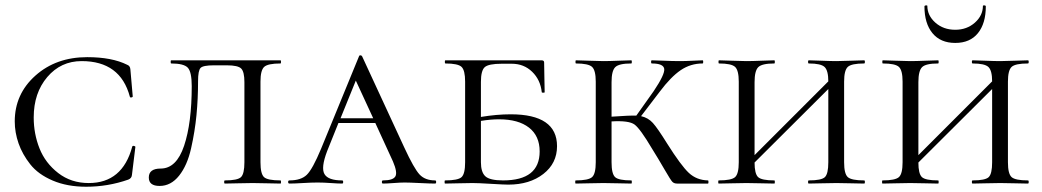

<svg xmlns="http://www.w3.org/2000/svg" viewBox="-20 -697 3958 729"><path d="M311 -480Q405 -480 463 -451Q474 -447 475 -434L484 -331Q484 -328 479 -327Q474 -326 473 -330Q437 -465 290 -465Q211 -465 159.5 -404.5Q108 -344 108 -251Q108 -189 130 -133.5Q152 -78 201 -40Q250 -2 317 -2Q445 -2 482 -140Q483 -144 488.5 -143Q494 -142 494 -139L481 -33Q480 -20 467 -15Q390 12 307 12Q235 12 180 -11.5Q125 -35 95 -73Q65 -111 50.5 -152.5Q36 -194 36 -236Q36 -340 114.5 -410Q193 -480 311 -480Z M841 -449H792Q751 -449 741.5 -439Q732 -429 732 -389Q732 -322 726 -260Q720 -198 705.5 -133.5Q691 -69 660 -30Q629 9 586 9Q545 9 545 -23Q545 -57 590 -57Q650 -57 679 -143.5Q708 -230 708 -370Q708 -424 693 -440Q678 -456 630 -456Q628 -456 628 -462Q628 -468 630 -468H1045Q1047 -468 1047 -462Q1047 -456 1045 -456Q997 -456 983 -443Q969 -430 969 -387V-81Q969 -37 982.5 -24.5Q996 -12 1045 -12Q1047 -12 1047 -6Q1047 0 1045 0Q1032 0 996 -1Q960 -2 939 -2Q917 -2 882 -1Q847 0 834 0Q831 0 831 -6Q831 -12 834 -12Q882 -12 895 -24.5Q908 -37 908 -81V-385Q908 -424 896 -436.5Q884 -449 841 -449Z M1632 -12Q1636 -12 1636 -6Q1636 0 1632 0Q1614 0 1574 -2Q1534 -4 1516 -4Q1501 -4 1474.5 -2Q1448 0 1434 0Q1430 0 1430 -6Q1430 -12 1434 -12Q1472 -12 1481 -27Q1490 -42 1472 -84L1405 -230H1265L1222 -123Q1198 -60 1212 -36Q1226 -12 1279 -12Q1283 -12 1283 -6Q1283 0 1279 0Q1264 0 1236 -2Q1208 -4 1186 -4Q1162 -4 1130 -2Q1098 0 1079 0Q1074 0 1074 -6Q1074 -12 1079 -12Q1123 -12 1145 -33.5Q1167 -55 1199 -132L1343 -483Q1344 -487 1348.5 -487Q1353 -487 1355 -483L1515 -137Q1552 -57 1573 -34.5Q1594 -12 1632 -12ZM1273 -248H1397L1331 -391Z M1919 -263Q2095 -263 2095 -142Q2095 -77 2043 -36.5Q1991 4 1910 4Q1894 4 1844.5 1Q1795 -2 1774 -2Q1755 -2 1719 -1Q1683 0 1670 0Q1668 0 1668 -6Q1668 -12 1670 -12Q1719 -12 1732.5 -24.5Q1746 -37 1746 -81V-387Q1746 -430 1732.5 -443Q1719 -456 1671 -456Q1669 -456 1669 -462Q1669 -468 1671 -468H2036Q2046 -468 2046 -460Q2046 -442 2047 -401Q2048 -360 2048 -347Q2048 -345 2042.5 -345Q2037 -345 2037 -347Q2032 -394 2000.5 -424.5Q1969 -455 1923 -455H1885Q1835 -455 1820.5 -442Q1806 -429 1806 -386V-253Q1866 -263 1919 -263ZM1890 -12Q2029 -12 2029 -122Q2029 -181 1988.5 -212.5Q1948 -244 1875 -244Q1843 -244 1806 -238V-81Q1806 -43 1823 -27.5Q1840 -12 1890 -12Z M2668 -12Q2670 -12 2670 -6Q2670 0 2668 0H2551Q2539 0 2532.5 -7Q2526 -14 2504 -52Q2478 -97 2456 -132Q2411 -208 2389.5 -224Q2368 -240 2302 -236V-81Q2302 -37 2315.5 -24.5Q2329 -12 2377 -12Q2379 -12 2379 -6Q2379 0 2377 0Q2364 0 2328.5 -1Q2293 -2 2271 -2Q2251 -2 2215 -1Q2179 0 2166 0Q2164 0 2164 -6Q2164 -12 2166 -12Q2214 -12 2228 -24.5Q2242 -37 2242 -81V-387Q2242 -430 2228 -443Q2214 -456 2167 -456Q2165 -456 2165 -462Q2165 -468 2167 -468Q2180 -468 2215.5 -466.5Q2251 -465 2271 -465Q2293 -465 2329 -466.5Q2365 -468 2377 -468Q2379 -468 2379 -462Q2379 -456 2377 -456Q2330 -456 2316 -442Q2302 -428 2302 -385V-254Q2372 -259 2396 -258L2462 -351Q2505 -415 2502 -435.5Q2499 -456 2455 -456Q2452 -456 2452 -462Q2452 -468 2455 -468Q2468 -468 2500.5 -466.5Q2533 -465 2562 -465Q2583 -465 2611.5 -466.5Q2640 -468 2648 -468Q2650 -468 2650 -462Q2650 -456 2648 -456Q2602 -456 2564.5 -430.5Q2527 -405 2485 -349L2414 -256Q2441 -250 2459 -230Q2477 -210 2513 -152Q2566 -68 2595.5 -40.5Q2625 -13 2668 -12Z M3261 -12Q3264 -12 3264 -6Q3264 0 3261 0Q3248 0 3212 -1Q3176 -2 3156 -2Q3134 -2 3098.5 -1Q3063 0 3051 0Q3048 0 3048 -6Q3048 -12 3051 -12Q3099 -12 3112 -24.5Q3125 -37 3125 -81V-359L2845 -80Q2845 -37 2858.5 -24.5Q2872 -12 2920 -12Q2922 -12 2922 -6Q2922 0 2920 0Q2907 0 2871.5 -1Q2836 -2 2814 -2Q2794 -2 2758 -1Q2722 0 2709 0Q2707 0 2707 -6Q2707 -12 2709 -12Q2757 -12 2771 -24.5Q2785 -37 2785 -81V-387Q2785 -430 2771 -443Q2757 -456 2710 -456Q2708 -456 2708 -462Q2708 -468 2710 -468Q2723 -468 2758.5 -466.5Q2794 -465 2814 -465Q2836 -465 2872 -466.5Q2908 -468 2920 -468Q2922 -468 2922 -462Q2922 -456 2920 -456Q2873 -456 2859 -442Q2845 -428 2845 -385V-108L3125 -388Q3125 -429 3111 -442.5Q3097 -456 3051 -456Q3048 -456 3048 -462Q3048 -468 3051 -468Q3063 -468 3098.5 -466.5Q3134 -465 3156 -465Q3176 -465 3212 -466.5Q3248 -468 3261 -468Q3264 -468 3264 -462Q3264 -456 3261 -456Q3213 -456 3199 -443Q3185 -430 3185 -387V-81Q3185 -37 3199 -24.5Q3213 -12 3261 -12Z M3490 -673Q3490 -675 3493 -676Q3496 -677 3498.5 -676.5Q3501 -676 3501 -675Q3501 -638 3531.5 -611Q3562 -584 3607 -584Q3651 -584 3681.5 -611Q3712 -638 3712 -675Q3712 -676 3715 -676.5Q3718 -677 3720.5 -676Q3723 -675 3723 -673Q3723 -608 3693 -571Q3663 -534 3607 -534Q3551 -534 3520.5 -571Q3490 -608 3490 -673ZM3883 -12Q3886 -12 3886 -6Q3886 0 3883 0Q3870 0 3834 -1Q3798 -2 3778 -2Q3756 -2 3720.5 -1Q3685 0 3673 0Q3670 0 3670 -6Q3670 -12 3673 -12Q3721 -12 3734 -24.5Q3747 -37 3747 -81V-359L3467 -80Q3467 -37 3480.5 -24.5Q3494 -12 3542 -12Q3544 -12 3544 -6Q3544 0 3542 0Q3529 0 3493.5 -1Q3458 -2 3436 -2Q3416 -2 3380 -1Q3344 0 3331 0Q3329 0 3329 -6Q3329 -12 3331 -12Q3379 -12 3393 -24.5Q3407 -37 3407 -81V-387Q3407 -430 3393 -443Q3379 -456 3332 -456Q3330 -456 3330 -462Q3330 -468 3332 -468Q3345 -468 3380.5 -466.5Q3416 -465 3436 -465Q3458 -465 3494 -466.5Q3530 -468 3542 -468Q3544 -468 3544 -462Q3544 -456 3542 -456Q3495 -456 3481 -442Q3467 -428 3467 -385V-108L3747 -388Q3747 -429 3733 -442.5Q3719 -456 3673 -456Q3670 -456 3670 -462Q3670 -468 3673 -468Q3685 -468 3720.5 -466.5Q3756 -465 3778 -465Q3798 -465 3834 -466.5Q3870 -468 3883 -468Q3886 -468 3886 -462Q3886 -456 3883 -456Q3835 -456 3821 -443Q3807 -430 3807 -387V-81Q3807 -37 3821 -24.5Q3835 -12 3883 -12Z"/></svg>

Font: Cormorant SC
Style: Regular
Weight: 400
Designer: Christian Thalmann (Catharsis Fonts)
Version: Version 1.000;PS 002.000;hotconv 1.0.88;makeotf.lib2.5.64775